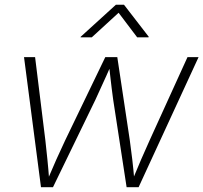

<svg xmlns="http://www.w3.org/2000/svg" viewBox="-20 -776 843 796"><path d="M149.9 0 79.6 -539.1H125.5L168 -194.8Q172.4 -156.2 176.5 -115.2Q180.7 -74.2 184.1 -27.3H175.8Q194.8 -72.8 213.4 -114.3Q231.9 -155.8 250.5 -194.8L416.5 -539.1H466.3L518.1 -194.8Q523.4 -156.7 528.3 -115.5Q533.2 -74.2 537.1 -27.3H528.3Q547.4 -73.2 564.9 -114.3Q582.5 -155.3 600.6 -194.8L757.3 -539.1H803.2L554.7 0H504.9L449.2 -362.8Q445.8 -386.7 442.9 -411.1Q439.9 -435.5 437 -461.2Q434.1 -486.8 431.2 -512.7H443.4Q432.1 -486.8 420.7 -461.4Q409.2 -436 397.9 -411.4Q386.7 -386.7 375.5 -362.3L199.7 0ZM360.4 -621.1H314L314.5 -623.5L460.4 -756.3H494.1L596.7 -623.5L595.7 -621.1H548.8L471.7 -723.1Z"/></svg>

Font: Inter 18pt ExtraLight
Style: Italic
Weight: 250
Italic angle: -9.3988°
Designer: Rasmus Andersson
Foundry: rsms
Version: Version 4.001;git-66647c0bb